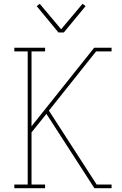

<svg xmlns="http://www.w3.org/2000/svg" viewBox="-20 -985 640 1005"><path d="M474 0 223 -389 145 -292V-19H216V0H55V-19H125V-716H55V-735H216V-716H145V-324L473 -735H564V-716H483L236 -406L486 -19H564V0ZM286 -815 172 -953 188 -965 300 -832 412 -965 428 -953 314 -815Z"/></svg>

Font: Iosevka HT Thin Extended
Style: Regular
Weight: 100
Width: 7
Monospace: yes
Designer: Belleve Invis
Foundry: Belleve Invis
Version: Version 32.3.0; ttfautohint (v1.8.4)